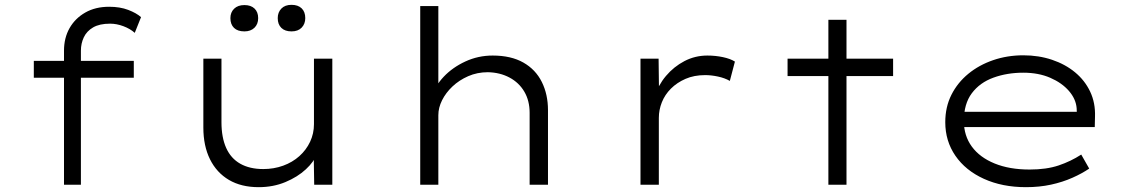

<svg xmlns="http://www.w3.org/2000/svg" viewBox="-20 -765 4672 795"><path d="M245 0V-555Q245 -608 268 -648.5Q291 -689 333 -713Q375 -737 432 -737Q477 -737 511 -724Q545 -711 564 -694L538 -629Q519 -646 491 -656.5Q463 -667 436 -667Q392 -667 365.5 -651.5Q339 -636 327 -610.5Q315 -585 315 -555V0H283Q274 0 265 0Q256 0 245 0ZM120 -443V-513H534V-443Z M1051 10Q979 10 928 -20Q877 -50 849.5 -105.5Q822 -161 822 -237V-522H897V-259Q897 -196 916.5 -152.5Q936 -109 975 -87Q1014 -65 1070 -65Q1114 -65 1152.5 -79Q1191 -93 1219.5 -118.5Q1248 -144 1264 -178Q1280 -212 1280 -251V-522H1356V0H1281L1279 -121L1292 -128Q1281 -96 1246.5 -64Q1212 -32 1161.5 -11Q1111 10 1051 10ZM1187 -635Q1160 -635 1145 -649.5Q1130 -664 1130 -690Q1130 -714 1145 -729.5Q1160 -745 1187 -745Q1214 -745 1229 -730.5Q1244 -716 1244 -690Q1244 -666 1229 -650.5Q1214 -635 1187 -635ZM992 -635Q964 -635 949 -649.5Q934 -664 934 -690Q934 -714 949.5 -729Q965 -744 992 -744Q1019 -744 1034 -729.5Q1049 -715 1049 -690Q1049 -665 1033.5 -650Q1018 -635 992 -635Z M1720 0V-740H1795V-376L1768 -365Q1781 -409 1817.5 -447.5Q1854 -486 1907 -510.5Q1960 -535 2020 -535Q2096 -535 2147 -506Q2198 -477 2223.5 -425.5Q2249 -374 2249 -309V0H2173V-298Q2173 -348 2151 -385.5Q2129 -423 2089.5 -444Q2050 -465 2000 -466Q1956 -466 1918.5 -449.5Q1881 -433 1853.5 -407Q1826 -381 1810.5 -350Q1795 -319 1795 -288V0H1758Q1741 0 1731.5 0Q1722 0 1720 0Z M2632 0V-522H2707L2709 -362H2689Q2705 -412 2737.5 -450.5Q2770 -489 2814 -512Q2858 -535 2909 -535Q2942 -535 2973 -528.5Q3004 -522 3023 -510L3002 -430Q2981 -442 2953 -448Q2925 -454 2900 -454Q2854 -454 2818.5 -438.5Q2783 -423 2758 -398Q2733 -373 2720.5 -341.5Q2708 -310 2708 -277V0Z M3410 0V-683H3485V0ZM3241 -450V-522H3678V-450Z M4228 10Q4130 10 4054 -24.5Q3978 -59 3936 -120Q3894 -181 3894 -259Q3894 -322 3919.5 -372.5Q3945 -423 3989.5 -459.5Q4034 -496 4092.5 -516Q4151 -536 4217 -536Q4281 -536 4336 -517.5Q4391 -499 4431.5 -465.5Q4472 -432 4494 -385.5Q4516 -339 4514 -282L4513 -239H3960L3949 -302H4456L4439 -293L4438 -317Q4435 -355 4406 -388.5Q4377 -422 4328.5 -443Q4280 -464 4217 -464Q4150 -464 4093.5 -443.5Q4037 -423 4004 -379Q3971 -335 3971 -264Q3971 -203 4004 -158Q4037 -113 4098.5 -88Q4160 -63 4243 -63Q4313 -63 4363.5 -80Q4414 -97 4457 -125L4490 -67Q4461 -47 4420.5 -29Q4380 -11 4332 -0.5Q4284 10 4228 10Z"/></svg>

Font: Lexend Tera Light
Style: Regular
Weight: 300
Designer: Bonnie Shaver-Troup, Thomas Jockin
Foundry: Lexend
Version: Version 1.007